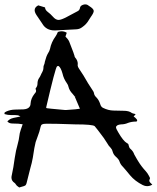

<svg xmlns="http://www.w3.org/2000/svg" viewBox="-21 -846 708 868"><path d="M317.9 -408.7Q313 -415.5 307.1 -421.9Q292.5 -437 288.6 -453.6Q287.1 -461.9 281.7 -469.2Q266.6 -490.2 261.7 -513.2Q253.9 -541.5 243.2 -547.9Q241.7 -547.9 240 -547.4Q238.3 -546.9 236.8 -545.9Q229.5 -540.5 187.5 -359.4Q189 -357.9 190.2 -356.9Q191.4 -356 273.9 -348.6H276.9Q330.1 -352.1 340.3 -354.5L317.4 -408.2ZM317.9 -408.7V-408.2L323.2 -410.2ZM65.9 1.5 62.5 -1Q54.2 -5.9 50.3 -12.7Q48.3 -16.6 44.9 -19Q30.8 -28.3 30.8 -43Q30.8 -49.3 32.7 -56.2Q39.6 -86.4 45.4 -130.4Q51.3 -168.9 58.1 -190.9Q65.4 -218.3 65.9 -228Q67.4 -244.1 73 -259.8Q78.6 -275.4 81.5 -284.2Q65.9 -287.6 35.6 -287.6Q19.5 -287.6 12.2 -297.4Q19.5 -304.2 24.9 -307.4Q30.3 -310.5 40.3 -313Q50.3 -315.4 71.3 -319.3Q68.8 -320.3 66.9 -321.8Q61.5 -325.7 47.9 -325.7H30.8Q14.2 -325.7 0 -330.1Q-1 -332 -1 -334Q-1 -338.4 7.3 -341.8Q25.4 -350.1 46.9 -350.6Q65.9 -351.6 85.9 -351.6Q109.4 -353 115.7 -369.1Q117.2 -373.5 117.2 -377.9Q118.7 -400.9 134.3 -420.9Q142.1 -428.7 142.1 -435.1Q142.1 -438.5 140.1 -443.4V-446.3Q148.4 -456.1 148.4 -466.8Q148.4 -481.9 154.8 -491.7Q160.2 -499 163.6 -507.3Q164.6 -510.3 166 -512.7Q175.3 -528.3 175.3 -538.3Q175.3 -548.3 177.7 -552Q180.2 -555.7 182.1 -567.9Q188 -591.8 196.3 -605.5Q202.6 -614.7 205.1 -625Q210.9 -655.3 230.5 -682.1Q234.9 -688 240.7 -701.7Q250 -704.6 257.8 -704.6Q270.5 -704.6 280.8 -697.8L274.9 -680.7L278.8 -676.3Q290 -665.5 294.4 -651.4Q315.4 -598.1 315.7 -594Q315.9 -589.8 318.4 -586.4Q330.6 -572.8 330.6 -557.6Q330.6 -553.7 330.1 -550.3Q330.6 -543.5 335.9 -536.1Q352.1 -512.2 356 -505.4Q376.5 -468.8 400.4 -433.6Q403.3 -429.2 403.8 -424.8Q405.3 -414.1 415.5 -404.8Q425.8 -394 431.6 -377Q435.1 -362.8 444.8 -358.4Q468.3 -346.7 491.7 -346.2Q515.1 -345.7 537.6 -345.2Q562.5 -345.2 574.7 -335.4Q576.7 -333.5 592.3 -330.1L583 -318.8Q585.9 -317.9 590.8 -313.5Q599.1 -306.2 599.1 -301.3Q599.1 -296.4 593.3 -296.4Q574.7 -296.4 558.1 -290.5Q543 -283.7 525.9 -283.7Q504.4 -281.7 503.4 -270.5Q503.9 -263.7 513.2 -248.5Q536.1 -208.5 552.7 -199.2Q560.5 -195.8 560.5 -189.5Q563 -177.7 567.9 -173.8Q581.1 -162.6 585.9 -147.9Q591.3 -137.2 597.7 -127Q601.1 -122.1 604 -116.7Q618.2 -93.3 638.2 -71.8Q646.5 -62.5 651.9 -51.8Q653.8 -47.4 656.2 -43.5Q657.2 -42 657.2 -39.6Q653.8 -32.2 653.8 -28.3Q653.8 -26.4 657.7 -21Q658.2 -21 658.2 -20.5L667.5 -11.2Q655.8 -4.4 644 -4.4Q634.3 -4.4 624.5 -9.3Q588.9 -27.3 566.9 -53.7Q558.1 -63.5 550.8 -73.2Q540 -86.4 535.2 -91.3Q523.4 -102.5 519 -116.7Q516.1 -126 501.5 -138.7Q491.7 -147.9 488.3 -160.6Q486.3 -169.9 480 -176.8Q469.2 -187.5 462.9 -199.7Q459 -206.5 447.8 -222.7Q416.5 -265.1 407.2 -275.4Q398.9 -283.7 319.3 -283.7Q288.6 -284.2 258.3 -285.6Q238.8 -286.6 187.5 -286.6Q174.8 -286.6 169.4 -283.7Q164.1 -280.8 162.6 -272.9Q157.7 -250 148.9 -228Q144 -215.8 140.1 -203.6Q134.8 -184.1 127.4 -133.3Q123.5 -110.4 115.7 -84L99.1 -18.1Q97.7 -12.7 94.7 -8.8Q91.8 -4.9 65.9 1.5ZM229 -708.5H225.6Q187 -708.5 169.4 -740.2L143.6 -778.3Q135.7 -790.5 135.7 -800.3Q135.7 -813.5 151.9 -821.8L182.6 -812.5Q183.1 -800.8 195.1 -792Q207 -783.2 217.3 -771.5Q230.5 -755.9 243.7 -755.9Q255.9 -755.9 281.2 -769.5L327.1 -793.9Q339.4 -798.8 340.8 -811.5Q342.8 -820.3 354 -824.2Q359.4 -826.2 364.3 -826.2Q370.1 -826.2 375 -823.7L381.3 -819.3Q402.8 -806.2 402.8 -796.4Q402.8 -787.6 389.6 -769.5L381.8 -757.3Q370.1 -736.3 350.6 -723.1Q338.9 -713.9 322.8 -713.4Q314 -712.4 229 -708.5Z"/></svg>

Font: Kurland
Style: Regular
Weight: 400
Designer: GGBot
Version: 0.22